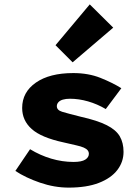

<svg xmlns="http://www.w3.org/2000/svg" viewBox="-20 -843 640 875"><path d="M293 12Q228 12 162.5 -10.5Q97 -33 50 -64L117 -163Q163 -135 213.5 -120Q264 -105 315 -105Q352 -105 368.5 -115.5Q385 -126 385 -142Q385 -151 379.5 -158Q374 -165 361.5 -170.5Q349 -176 326.5 -181Q304 -186 270 -194Q168 -216 124.5 -255Q81 -294 81 -351Q81 -423 143.5 -466.5Q206 -510 314 -510Q383 -510 438 -488Q493 -466 533 -441L462 -346Q423 -369 381 -381Q339 -393 299 -393Q280 -393 266.5 -389Q253 -385 246 -377Q239 -369 239 -359Q239 -341 263.5 -333.5Q288 -326 348 -311Q424 -294 466.5 -272.5Q509 -251 526 -221.5Q543 -192 543 -151Q543 -105 514.5 -68Q486 -31 430.5 -9.5Q375 12 293 12ZM311 -559 233 -637 389 -823 496 -717Z"/></svg>

Font: Source Code Pro ExtraLight ExtraBold
Style: Regular
Weight: 800
Monospace: yes
Version: Version 1.018;hotconv 1.0.116;makeotfexe 2.5.65601